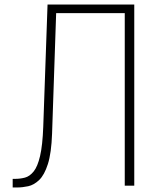

<svg xmlns="http://www.w3.org/2000/svg" viewBox="-20 -820 740 848"><path d="M36 8V-30H46Q69 -30 90 -35.5Q111 -41 128.5 -62.5Q146 -84 157 -131Q168 -178 171 -260L190 -800H573V0H531V-762H228L210 -230Q207 -144 191.5 -95.5Q176 -47 153 -25Q130 -3 104.5 2.5Q79 8 56 8Z"/></svg>

Font: Martian Mono Thin
Style: Regular
Weight: 100
Monospace: yes
Designer: Roman Shamin
Foundry: Evil Martians
Version: Version 1.000; ttfautohint (v1.8.4.7-5d5b)